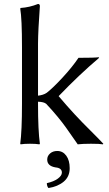

<svg xmlns="http://www.w3.org/2000/svg" viewBox="-20 -718 543 959"><path d="M266.1 36.1Q293.9 36.1 311 59.6Q328.1 83 328.1 122.1Q328.1 164.1 298.6 189Q269 213.9 222.2 221.2Q214.4 213.4 213.9 196.8Q249 189 269 174.1Q289.1 159.2 289.1 144Q289.1 121.1 257.8 118.2Q215.8 111.3 215.8 79.1Q215.8 61 230 48.6Q244.1 36.1 266.1 36.1ZM89.8 -200.2V-481.9Q89.8 -625 81.1 -674.8L83 -678.2Q127.9 -681.2 169.9 -698.2Q178.7 -698.2 179.2 -688Q170.4 -566.9 169.9 -500V-240.2Q181.2 -241.2 193.1 -244.9Q205.1 -248.5 213.9 -254.9Q244.6 -278.8 292.7 -330.8Q340.8 -382.8 372.1 -429.2Q454.1 -429.2 473.1 -432.1L475.1 -429.2Q377 -346.2 272.9 -237.8Q315.9 -187 352.5 -147.5Q389.2 -107.9 431.2 -66.4Q473.1 -24.9 496.1 0L494.1 2.9Q479 0 434.1 0Q394 0 368.2 2.9Q324.2 -60.1 309.1 -81.5Q293.9 -103 268.1 -134.5Q242.2 -166 210.9 -199.2Q199.7 -209 169.9 -210V-200.2Q169.9 -66.4 179.2 0L176.8 2.9Q158.7 0 129.9 0Q101.1 0 83 2.9L81.1 0Q89.8 -64 89.8 -200.2Z"/></svg>

Font: Biolilbert
Style: Regular
Weight: 400
Designer: Philipp H. Poll
Foundry: Philipp H. Poll
Version: Version 1.1.0